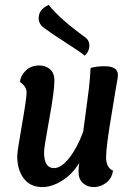

<svg xmlns="http://www.w3.org/2000/svg" viewBox="-20 -750 541 780"><path d="M164 -633Q137 -650 137 -676Q137 -712 178 -730Q223 -673 324 -600Q343 -587 343 -566Q343 -541 324 -524Q311 -536 250 -575Q189 -614 164 -633ZM201 -422Q201 -380 180 -265.5Q159 -151 159 -132Q159 -67 199 -67Q229 -67 261.5 -108.5Q294 -150 318 -215Q321 -240 329 -297Q337 -354 341.5 -393Q346 -432 348 -474Q373 -481 404 -481Q459 -481 459 -446Q459 -440 457 -427Q455 -414 450 -387Q445 -360 442 -338Q442 -336 432.5 -280.5Q423 -225 417 -179.5Q411 -134 411 -111Q411 -69 439 -57Q435 -26 412 -8Q389 10 361 10Q335 10 317 -6Q299 -22 299 -52Q299 -70 302 -88Q273 -41 231.5 -15.5Q190 10 152 10Q103 10 76.5 -25Q50 -60 50 -116Q50 -134 69 -242Q88 -350 88 -374Q88 -399 61 -417Q63 -441 84 -462.5Q105 -484 139 -484Q165 -484 183 -469Q201 -454 201 -422Z"/></svg>

Font: Overlock
Style: Bold Italic
Weight: 700
Version: Version 1.001